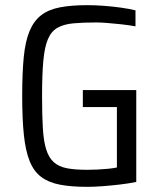

<svg xmlns="http://www.w3.org/2000/svg" viewBox="-20 -716 621 744"><path d="M318 8Q255 8 211.5 -0.5Q168 -9 139.5 -30.5Q111 -52 95 -91.5Q79 -131 72.5 -193Q66 -255 66 -344Q66 -433 72 -494.5Q78 -556 94.5 -595.5Q111 -635 139.5 -657Q168 -679 212 -687.5Q256 -696 318 -696Q348 -696 382 -693.5Q416 -691 448 -686.5Q480 -682 505 -676V-614Q477 -619 448.5 -622Q420 -625 395.5 -627Q371 -629 354 -629Q300 -629 263.5 -625.5Q227 -622 203 -608.5Q179 -595 166 -565Q153 -535 148 -481.5Q143 -428 143 -344Q143 -270 146 -219.5Q149 -169 159 -137Q169 -105 188.5 -87.5Q208 -70 239.5 -64Q271 -58 318 -58Q337 -58 358 -59Q379 -60 399 -62Q419 -64 433 -67V-301H301V-367H508V-11Q479 -5 445 -1Q411 3 378 5.5Q345 8 318 8Z"/></svg>

Font: Saira SemiCondensed
Style: Regular
Weight: 400
Width: 4
Designer: Hector Gatti with collaboration of the Omnibus-Type team
Foundry: Omnibus-Type
Version: Version 1.101